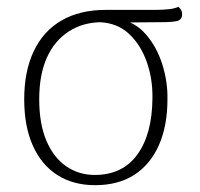

<svg xmlns="http://www.w3.org/2000/svg" viewBox="-20 -531 585 563"><path d="M259 12Q195 12 148.5 -17.5Q102 -47 76.5 -103.5Q51 -160 51 -240Q51 -322 79 -381Q107 -440 160.5 -471Q214 -502 290 -502H432Q457 -502 475 -504Q493 -506 503 -511Q506 -509 510 -503.5Q514 -498 514 -490Q514 -473 499.5 -469.5Q485 -466 456 -466L338 -465L280 -466Q224 -466 182 -439Q140 -412 117.5 -362Q95 -312 95 -240Q95 -168 116 -118.5Q137 -69 174 -43.5Q211 -18 258 -18Q339 -18 382.5 -77.5Q426 -137 427 -242Q428 -299 410.5 -349Q393 -399 358.5 -431.5Q324 -464 271 -466L329 -475Q376 -467 408 -430Q440 -393 456 -342Q472 -291 471 -240Q471 -162 446 -105.5Q421 -49 374 -18.5Q327 12 259 12Z"/></svg>

Font: Arima ExtraLight
Style: Regular
Weight: 250
Designer: Joana Correia and Natanael Gama
Foundry: NDISCOVER
Version: Version 1.101;gftools[0.9.23]